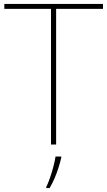

<svg xmlns="http://www.w3.org/2000/svg" viewBox="-20 -734 545 975"><path d="M265 0H239V-689H2V-714H503V-689H265ZM291 67Q285 93 276.5 119.5Q268 146 257 171.5Q246 197 232 221H215V215Q223 200 233 171.5Q243 143 251 112.5Q259 82 262 61H291Z"/></svg>

Font: Noto Sans Khmer Thin
Style: Regular
Weight: 250
Version: Version 2.003